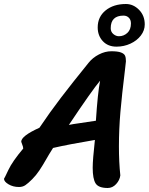

<svg xmlns="http://www.w3.org/2000/svg" viewBox="-37 -921 743 959"><path d="M451 -784Q451 -837 490.5 -869Q530 -901 592 -901Q629 -901 657.5 -872Q686 -843 686 -799Q686 -769 666.5 -743.5Q647 -718 614.5 -703Q582 -688 545 -688Q502 -688 476.5 -715.5Q451 -743 451 -784ZM617 -804Q617 -822 606.5 -832.5Q596 -843 580 -843Q516 -843 516 -780Q516 -762 529 -751Q542 -740 557 -740Q581 -740 599 -756.5Q617 -773 617 -804ZM228 -182Q204 -144 197 -131Q176 -94 159.5 -69.5Q143 -45 124 -26Q103 -5 89.5 4Q76 13 58 13Q28 13 5.5 -0.5Q-17 -14 -17 -28Q-15 -30 5 -72.5Q25 -115 79 -179Q79 -187 74 -199Q69 -211 69 -213Q69 -242 160 -283Q211 -359 267.5 -433Q324 -507 406 -608Q426 -633 457 -649Q488 -665 519 -665Q551 -665 567 -659Q583 -653 587.5 -643Q592 -633 592 -615Q588 -585 587 -570Q572 -449 564.5 -362.5Q557 -276 557 -190Q557 -111 564 -45Q561 -21 543 -1.5Q525 18 501 18Q455 18 440.5 -5Q426 -28 426 -83Q426 -123 437 -222Q306 -200 228 -182ZM362 -306 442 -318Q451 -457 463 -518Q424 -472 307 -297Q325 -301 362 -306Z"/></svg>

Font: Sriracha
Style: Regular
Weight: 400
Designer: Suppakit Chalermlarp
Version: Version 1.002g